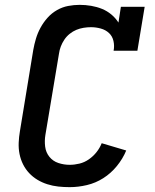

<svg xmlns="http://www.w3.org/2000/svg" viewBox="-20 -763 640 791"><path d="M267 8Q243 8 220 5.5Q197 3 175 -4Q153 -11 134 -22.5Q115 -34 100 -50Q85 -66 75 -86Q65 -106 60.5 -128.5Q56 -151 57 -175Q58 -199 62 -222L117 -557Q121 -580 128 -603.5Q135 -627 147 -649Q159 -671 176 -690Q193 -709 215 -721.5Q237 -734 261 -738.5Q285 -743 308 -743Q332 -743 355.5 -739Q379 -735 400 -726.5Q421 -718 438.5 -703.5Q456 -689 468 -670L478 -735H576L546 -554H448Q452 -574 447.5 -594Q443 -614 429 -627Q415 -640 395 -645.5Q375 -651 355 -651Q340 -651 324.5 -648.5Q309 -646 294.5 -640Q280 -634 267 -623.5Q254 -613 245 -599.5Q236 -586 230.5 -571.5Q225 -557 223 -542L167 -207Q163 -183 166 -159Q169 -135 183.5 -117Q198 -99 220.5 -91.5Q243 -84 267 -84Q287 -84 307.5 -89Q328 -94 346 -106.5Q364 -119 377.5 -136Q391 -153 399 -173L500 -143Q486 -109 461.5 -79Q437 -49 405.5 -29Q374 -9 338 -0.5Q302 8 267 8Z"/></svg>

Font: Iosevka Curly Slab SmBdEx
Style: Italic
Weight: 600
Width: 7
Italic angle: -9°
Monospace: yes
Designer: Belleve Invis
Foundry: Belleve Invis
Version: Version 11.1.0; ttfautohint (v1.8.3)